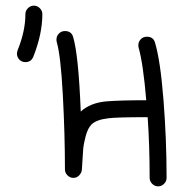

<svg xmlns="http://www.w3.org/2000/svg" viewBox="-20 -660 650 680"><path d="M70 -440Q57 -440 48.5 -449Q40 -458 40 -470Q40 -473 42 -481Q70 -550 70 -610Q70 -622 79 -631Q88 -640 100 -640Q112 -640 121 -631Q130 -622 130 -610Q130 -540 98 -459Q90 -440 70 -440ZM470 -500Q470 -512 478.5 -521Q487 -530 500 -530Q523 -530 529 -509Q548 -446 559 -306.5Q570 -167 570 -30Q570 -18 561 -9Q552 0 540 0Q528 0 519 -9Q510 -18 510 -30Q510 -144 503 -245Q391 -245 363 -241Q321 -236 304 -219Q291 -206 283.5 -178Q276 -150 274.5 -130Q273 -110 270 -59Q269 -48 260.5 -39Q252 -30 240 -30Q228 -30 219 -39Q210 -48 210 -60Q210 -185 202.5 -324Q195 -463 181 -511Q180 -514 180 -520Q180 -532 188.5 -541Q197 -550 210 -550Q233 -550 239 -529Q258 -466 266 -265Q300 -296 357 -301Q405 -305 498 -305Q487 -435 471 -491Q470 -494 470 -500Z"/></svg>

Font: Pecita
Style: Book
Weight: 400
Width: 7
Version: Version 4.3